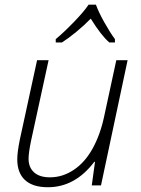

<svg xmlns="http://www.w3.org/2000/svg" viewBox="-20 -786 598 814"><path d="M186 -530.8 111.8 -189.9Q101.1 -138.2 101.1 -112.8Q101.1 -76.7 124.3 -55.4Q147.5 -34.2 191.9 -34.2Q245.6 -34.2 293.2 -66.2Q340.8 -98.1 373.3 -157.5Q405.8 -216.8 421.9 -293.9L473.1 -530.8H521L408.2 0H369.1L382.8 -100.1H379.9Q298.3 7.8 183.1 7.8Q119.1 7.8 86.2 -22.5Q53.2 -52.7 53.2 -110.8Q53.2 -140.1 64 -193.8L137.2 -530.8ZM467.3 -606H443.4Q409.2 -635.3 364.7 -707Q337.9 -679.2 303.7 -651.1Q269.5 -623 242.7 -606H216.3V-620.1Q249.5 -647.5 293.2 -692.6Q336.9 -737.8 355.5 -766.1H386.7Q397.9 -734.9 422.1 -691.7Q446.3 -648.4 467.3 -620.1Z"/></svg>

Font: CAA NEO Sans Light
Style: Italic
Weight: 300
Italic angle: -12°
Version: Version 1.10